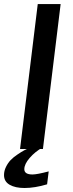

<svg xmlns="http://www.w3.org/2000/svg" viewBox="-49 -731 360 942"><path d="M102.1 -9.3 161.1 -8.3Q123 13.2 96.7 43.7Q70.3 74.2 70.3 99.1Q70.3 125 110.4 125Q132.8 125 189.9 109.9L182.1 173.3Q121.6 191.4 71.3 191.4Q25.9 191.4 -1.7 175.5Q-29.3 159.7 -29.3 127.9Q-29.3 107.4 -19.5 87.6Q-9.8 67.9 3.4 54.2Q16.6 40.5 36.9 26.9Q57.1 13.2 70.6 6.1Q84 -1 102.1 -9.3ZM49.3 0 136.2 -710.9H248.5L161.6 0Z"/></svg>

Font: Muli
Style: Semi-BoldItalic
Weight: 600
Italic angle: -7°
Designer: Vernon Adams
Foundry: newtypography
Version: Version 2.0; ttfautohint (v1.00rc1.2-2d82) -l 8 -r 50 -G 200